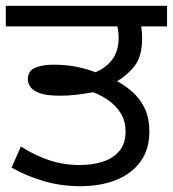

<svg xmlns="http://www.w3.org/2000/svg" viewBox="-27 -642 596 662"><path d="M250 0Q183 0 122.5 -18Q62 -36 13 -64L45 -137Q93 -106 143 -89.5Q193 -73 248 -73Q292 -73 327.5 -84.5Q363 -96 384.5 -121.5Q406 -147 406 -189Q406 -222 392 -247Q378 -272 353 -291.5Q328 -311 294 -324Q272 -320 242 -316Q212 -312 181 -312Q135 -312 111 -320.5Q87 -329 78 -342Q69 -355 69 -369Q69 -398 94.5 -408.5Q120 -419 157 -419Q197 -419 232.5 -412.5Q268 -406 302 -393Q337 -407 359.5 -436Q382 -465 382 -512Q382 -526 379.5 -542.5Q377 -559 370 -578L414 -551H-7V-622H549V-551H424L455 -576Q459 -560 461 -542.5Q463 -525 463 -511Q463 -449 438.5 -416.5Q414 -384 377 -362Q410 -344 435 -320Q460 -296 474 -264Q488 -232 488 -188Q488 -127 457.5 -85Q427 -43 373.5 -21.5Q320 0 250 0Z"/></svg>

Font: ugurmukhi05
Style: Book
Weight: 400
Designer: Jelle Bosma - Monotype Design Team
Foundry: Monotype Imaging Inc.
Version: Version 2.003